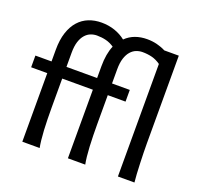

<svg xmlns="http://www.w3.org/2000/svg" viewBox="-135 -942 1140 1092"><g transform="rotate(20 435.5 -395.5)"><path d="M383.3 -485.8V-556.6Q383.3 -632.8 405.3 -683.6Q380.9 -700.2 355.2 -706.5Q329.6 -712.9 300.3 -712.9Q281.2 -712.9 262.9 -705.8Q244.6 -698.7 230 -682.1Q215.3 -665.5 206.5 -638.4Q197.8 -611.3 197.8 -571.3V-485.8ZM776.4 -231.9Q776.4 -208.5 777.1 -176.8Q777.8 -145 779.1 -112.3Q780.3 -79.6 782 -49.8Q783.7 -20 786.1 0H686V-681.2Q660.6 -699.2 633.8 -706.1Q606.9 -712.9 576.2 -712.9Q557.1 -712.9 538.8 -705.8Q520.5 -698.7 505.9 -682.1Q491.2 -665.5 482.4 -638.4Q473.6 -611.3 473.6 -571.3V-485.8H581.1V-415H473.6V-241.7Q473.6 -206.1 474.4 -171.1Q475.1 -136.2 476.8 -104.5Q478.5 -72.8 481.4 -45.9Q484.4 -19 488.3 0H383.3V-415H197.8V-241.7Q197.8 -206.1 198.5 -171.1Q199.2 -136.2 200.9 -104.5Q202.6 -72.8 205.6 -45.9Q208.5 -19 212.4 0H107.4V-415H9.8V-485.8H107.4V-556.6Q107.4 -617.2 122.1 -661.4Q136.7 -705.6 162.6 -734.4Q188.5 -763.2 223.6 -777.1Q258.8 -791 300.3 -791Q343.3 -791 380.9 -778.1Q418.5 -765.1 446.8 -742.2Q472.2 -767.1 504.9 -779.1Q537.6 -791 576.2 -791Q607.9 -791 636 -783.9Q664.1 -776.9 688.5 -764.2H776.4Z"/></g></svg>

Font: Andika Compact
Style: Regular
Weight: 400
Designer: Victor Gaultney, Annie Olsen, Julie Remington, Don Collingsworth, Eric Hays, Becca Hirsbrunner
Foundry: SIL International
Version: Version 5.000 ; LnSpcTght